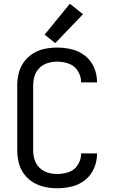

<svg xmlns="http://www.w3.org/2000/svg" viewBox="-20 -997 616 1025"><path d="M285 8Q325 8 364 -1.5Q403 -11 434.5 -36Q466 -61 482 -98.5Q498 -136 498 -175V-178H413V-176Q413 -145 395.5 -117Q378 -89 347.5 -78.5Q317 -68 285 -68Q260 -68 235 -75.5Q210 -83 191 -101.5Q172 -120 164.5 -144.5Q157 -169 157 -195V-540Q157 -566 164.5 -591Q172 -616 191 -634.5Q210 -653 235 -660.5Q260 -668 285 -668Q317 -668 347.5 -657Q378 -646 395.5 -618Q413 -590 413 -559V-557H498V-560Q498 -600 482 -637Q466 -674 434.5 -699Q403 -724 364 -733.5Q325 -743 285 -743Q252 -743 219 -736.5Q186 -730 157 -712Q128 -694 108 -666.5Q88 -639 80 -606.5Q72 -574 72 -540V-195Q72 -162 80 -129Q88 -96 108 -68.5Q128 -41 157 -23.5Q186 -6 219 1Q252 8 285 8ZM275 -767 423 -921 353 -977 218 -812Z"/></svg>

Font: Iosevka Sparkle
Style: Regular
Weight: 400
Designer: Belleve Invis
Foundry: Belleve Invis
Version: Version 4.5.0; ttfautohint (v1.8.3)